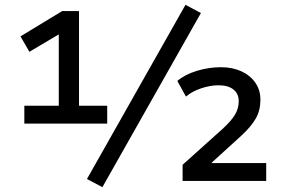

<svg xmlns="http://www.w3.org/2000/svg" viewBox="-20 -751 1188 797"><path d="M81 -238V-312H224V-625L259 -629L102 -536L65 -600L238 -705H308V-312H425V-238ZM405 26 341 -8 750 -731 814 -697ZM738 0V-67L905 -217Q940 -249 955.5 -275Q971 -301 971 -331Q971 -362 949 -379.5Q927 -397 887 -397Q852 -397 814 -384Q776 -371 752 -350L716 -415Q748 -442 797.5 -457Q847 -472 897 -472Q945 -472 982 -455Q1019 -438 1040 -407.5Q1061 -377 1061 -337Q1061 -293 1042 -259.5Q1023 -226 983 -189L859 -76V-74H1085V0Z"/></svg>

Font: Nunito Sans 7pt SemiBold
Style: Regular
Weight: 600
Designer: Vernon Adams
Foundry: Vernon Adams
Version: Version 3.101;gftools[0.9.27]